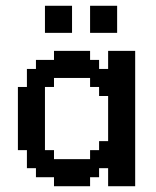

<svg xmlns="http://www.w3.org/2000/svg" viewBox="-20 -645 539 665"><path d="M292 -93.8V-125H323.2V-156.2H354.5V-312.5H323.2V-343.8H292V-375H167V-343.8H135.7V-125H167V-93.8ZM167 0V-31.2H104.5V-62.5H73.2V-125H42V-343.8H73.2V-406.2H104.5V-437.5H167V-468.8H292V-437.5H323.2V-406.2H354.5V-468.8H448.2V0H354.5V-62.5H323.2V-31.2H292V0ZM135.7 -531.2V-625H229.5V-531.2ZM292 -531.2V-625H385.7V-531.2Z"/></svg>

Font: Terminal Grotesque
Style: Regular
Weight: 400
Designer: Raphaël Bastide
Foundry: http://raphaelbastide.com
Version: Version 1.0